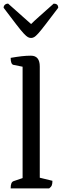

<svg xmlns="http://www.w3.org/2000/svg" viewBox="-21 -1042 344 1062"><path d="M38 0Q38 -19 42 -28Q46 -37 54 -40L104 -57V-673L54 -683Q38 -686 38 -722Q73 -728 99 -731Q125 -734 150 -734Q199 -734 199 -674V-59L269 -42Q269 -26 265.5 -17Q262 -8 251 0ZM151 -832Q142 -832 133.5 -836.5Q125 -841 110 -857Q95 -873 69 -907Q43 -941 -1 -999Q-1 -1009 6 -1015.5Q13 -1022 24 -1022Q71 -980 101.5 -953Q132 -926 151 -909Q168 -926 198.5 -953Q229 -980 276 -1022Q301 -1022 301 -999Q257 -941 231 -907Q205 -873 190.5 -857Q176 -841 167.5 -836.5Q159 -832 151 -832Z"/></svg>

Font: Petrona Medium
Style: Regular
Weight: 500
Designer: Ringo R. Seeber
Foundry: Ringo R. Seeber
Version: Version 2.001; ttfautohint (v1.8.3)